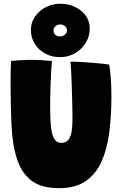

<svg xmlns="http://www.w3.org/2000/svg" viewBox="-20 -994 646 1028"><path d="M296.5 13.5Q205.5 13.5 153.5 -23.2Q101.5 -60 75.5 -130Q48.5 -203 42.5 -310.8Q36.5 -418.5 36.5 -557.5Q36.5 -583 37.2 -610.5Q38 -638 39 -667.5Q65 -670 91.2 -671.8Q117.5 -673.5 141 -673.5Q171.5 -673.5 202.2 -671.8Q233 -670 258 -667.5Q253.5 -614.5 251 -550Q248.5 -485.5 248.5 -422Q248.5 -375 250.8 -340Q253 -305 258.5 -281.5Q271 -229 307.5 -229Q333.5 -229 346.5 -246Q359.5 -263 363.8 -291.5Q368 -320 368 -355Q368 -373.5 367.5 -406.2Q367 -439 366 -478.2Q365 -517.5 363.5 -555.2Q362 -593 360.5 -622.2Q359 -651.5 357.5 -664Q382 -664 415 -662Q448 -660 480.2 -657.5Q512.5 -655 536 -652.2Q559.5 -649.5 565 -648Q576.5 -570.5 576.5 -478.5Q576.5 -377.5 565.5 -288.5Q554.5 -199.5 524.8 -131.5Q495 -63.5 439.8 -25Q384.5 13.5 296.5 13.5ZM301.5 -688Q258 -688 222.8 -706.8Q187.5 -725.5 166.5 -758.5Q145.5 -791.5 145.5 -834Q145.5 -873.5 167.5 -905.2Q189.5 -937 225.2 -955.5Q261 -974 303 -974Q346.5 -974 382.2 -956.8Q418 -939.5 439.2 -909.8Q460.5 -880 460.5 -842Q460.5 -799.5 439 -764.5Q417.5 -729.5 381.5 -708.8Q345.5 -688 301.5 -688ZM298.5 -799Q315 -799 326.8 -808.2Q338.5 -817.5 338.5 -830Q338.5 -846 327.8 -854.5Q317 -863 301.5 -863Q288 -863 277.2 -853.8Q266.5 -844.5 266.5 -832.5Q266.5 -816.5 276.2 -807.8Q286 -799 298.5 -799Z"/></svg>

Font: Grandstander Black
Style: Regular
Weight: 900
Designer: Tyler Finck
Foundry: Etcetera Type Co
Version: Version 1.200; ttfautohint (v1.8.3)